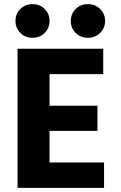

<svg xmlns="http://www.w3.org/2000/svg" viewBox="-20 -910 584 930"><path d="M137.5 -890Q173 -890 196.5 -866.5Q220 -843 220 -808.5Q220 -774 196.5 -750.5Q173 -727 137.5 -727Q102 -727 78.5 -750.5Q55 -774 55 -808.5Q55 -843 78.5 -866.5Q102 -890 137.5 -890ZM405.5 -890Q441 -890 465 -866.5Q489 -843 489 -808.5Q489 -774 465 -750.5Q441 -727 405.5 -727Q370 -727 346.5 -750.5Q323 -774 323 -808.5Q323 -843 346.5 -866.5Q370 -890 405.5 -890ZM484 0H65V-674H480V-551H220V-398H452V-276H220V-123H484Z"/></svg>

Font: Hind Vadodara
Style: Bold
Weight: 700
Designer: Hitesh Malaviya
Foundry: Indian Type Foundry
Version: Version 0.702;PS 1.0;hotconv 1.0.81;makeotf.lib2.5.63406